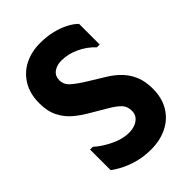

<svg xmlns="http://www.w3.org/2000/svg" viewBox="-215 -800 902 902"><g transform="rotate(-45 236.0 -349.5)"><path d="M449 -185Q449 -123 422.5 -79Q396 -35 349 -11.5Q302 12 241 12Q193 12 152 0.5Q111 -11 81.5 -27Q52 -43 38 -54V-191H56Q88 -162 134.5 -139.5Q181 -117 224 -117Q247 -117 265.5 -124.5Q284 -132 295 -146Q306 -160 306 -180Q306 -210 288.5 -228.5Q271 -247 235 -268L152 -317Q121 -335 91.5 -359.5Q62 -384 42.5 -421.5Q23 -459 23 -513Q23 -577 50.5 -621.5Q78 -666 123.5 -688.5Q169 -711 226 -711Q270 -711 306.5 -702Q343 -693 371.5 -678.5Q400 -664 419 -645V-508H400Q370 -541 326.5 -561.5Q283 -582 238 -582Q208 -582 187 -567Q166 -552 166 -523Q166 -494 190 -473Q214 -452 253 -428L336 -377Q370 -356 395 -329.5Q420 -303 434.5 -268Q449 -233 449 -185Z"/></g></svg>

Font: Phudu Light SemiBold
Style: Regular
Weight: 600
Version: Version 1.005;gftools[0.9.23]